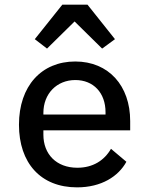

<svg xmlns="http://www.w3.org/2000/svg" viewBox="-20 -792 640 824"><path d="M310.7 12.1C415.5 12.1 488.3 -35.2 522.4 -97.7L456.3 -153.4C427.6 -103.3 378.6 -72.1 312.1 -72.1C221.2 -72.1 166.2 -131 166.2 -213.8V-232.6H538.7V-272.7C538.7 -423.7 446.7 -528.1 302.9 -528.1C158 -528.1 61.4 -422.9 61.4 -256.7C61.4 -93 154.1 12.1 310.7 12.1ZM129.3 -623.9 181.8 -583.5 300.1 -699.9 418.3 -583.5 473.4 -623.9 355.5 -772H247.5ZM166.2 -300.4V-307.5C166.2 -389.6 223.4 -448.5 303.3 -448.5C381.4 -448.5 432.9 -393.1 432.9 -310.4V-300.4Z"/></svg>

Font: Margiela Mono Medium
Style: Regular
Weight: 500
Designer: Mike Abbink, Paul van der Laan, Pieter van Rosmalen
Foundry: Bold Monday
Version: Version 2.003 2021